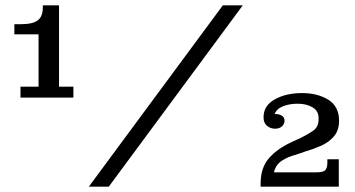

<svg xmlns="http://www.w3.org/2000/svg" viewBox="-20 -702 1335 722"><path d="M57 -335V-376H125V-573H34V-611H59Q103 -611 122 -625.5Q141 -640 141 -674V-682H202V-376H256V-335ZM314 0 818 -682H893L389 0ZM960 0V-11Q960 -70 990 -105.5Q1020 -141 1075 -167L1110 -183Q1135 -195 1157 -210Q1179 -225 1178 -256Q1179 -284 1156 -298Q1133 -312 1099 -312Q1069 -312 1044.5 -302.5Q1020 -293 1013 -273Q1028 -274 1039 -267.5Q1050 -261 1050 -249Q1050 -236 1040.5 -227Q1031 -218 1014 -218Q998 -218 984.5 -228.5Q971 -239 971 -261Q971 -305 1013.5 -328.5Q1056 -352 1116 -352Q1174 -352 1214.5 -327Q1255 -302 1255 -248Q1255 -212 1236 -189.5Q1217 -167 1187.5 -154Q1158 -141 1127 -132L1092 -120Q1064 -113 1040.5 -98Q1017 -83 1010 -54H1254V0ZM1170 -54Q1197 -54 1204 -63Q1211 -72 1211 -90V-103H1254V-54Z"/></svg>

Font: Montagu Slab 16pt
Style: Regular
Weight: 400
Designer: Florian Karsten
Foundry: Florian Karsten
Version: Version 1.000; ttfautohint (v1.8.3)